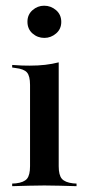

<svg xmlns="http://www.w3.org/2000/svg" viewBox="-20 -639 300 659"><path d="M83.1 -207.3V-347.6Q83.1 -378.2 72.6 -390.3Q62.1 -402.4 33.1 -405.6L21.8 -407.3V-416.1Q41.9 -414.5 55.2 -414.1Q68.5 -413.7 82.3 -413.7Q110.5 -413.7 135.1 -416.5Q159.7 -419.4 181.5 -425V-416.1V-207.3ZM132.3 -2.4Q104.8 -2.4 79.4 -1.6Q54 -0.8 21.8 0V-8.9L34.7 -9.7Q62.1 -12.9 72.6 -25.4Q83.1 -37.9 83.1 -68.5V-207.3H181.5V-68.5Q181.5 -37.9 192.3 -25.4Q203.2 -12.9 230.6 -9.7L242.7 -8.9V0Q210.5 -0.8 185.1 -1.6Q159.7 -2.4 132.3 -2.4ZM132.3 -508.9Q108.9 -508.9 91.5 -524.2Q74.2 -539.5 74.2 -564.5Q74.2 -588.7 91.5 -604Q108.9 -619.4 131.5 -619.4Q154.8 -619.4 172.6 -604Q190.3 -588.7 190.3 -563.7Q190.3 -539.5 172.6 -524.2Q154.8 -508.9 132.3 -508.9Z"/></svg>

Font: Playfair 144pt SemiCondensed SemiBold
Style: Regular
Weight: 600
Width: 4
Designer: Claus Eggers Sørensen
Foundry: Claus Eggers Sørensen
Version: Version 2.203